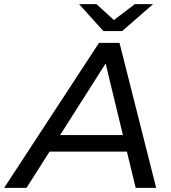

<svg xmlns="http://www.w3.org/2000/svg" viewBox="-74 -907 826 927"><path d="M-54 0 404 -700H503L680 0H581L425 -646H465L54 0ZM116 -175 160 -255H553L567 -175ZM425 -757 308 -887H392L512 -777H432L577 -887H665L516 -757Z"/></svg>

Font: MOST Montserrat Medium
Style: Italic
Weight: 500
Italic angle: -11.3°
Designer: Julieta Ulanovsky
Foundry: Julieta Ulanovsky
Version: Version 8.000;March 11, 2024;FontCreator 15.0.0.2926 64-bit